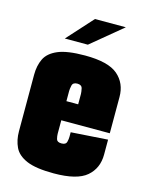

<svg xmlns="http://www.w3.org/2000/svg" viewBox="-99 -689 585 757"><g transform="rotate(15 193.0 -310.0)"><path d="M194 5Q121 5 83.5 -11Q46 -27 32.5 -55.5Q19 -84 19 -120V-351Q19 -388 32.5 -416Q46 -444 83.5 -460Q121 -476 194 -476Q289 -476 328 -442.5Q367 -409 367 -353V-205H169V-150Q169 -141 172 -129Q175 -117 193 -117Q211 -117 214 -129Q217 -141 217 -150V-169L367 -179V-118Q367 -62 328 -28.5Q289 5 194 5ZM169 -325V-283H217V-325Q217 -333 214 -347Q211 -361 193 -361Q175 -361 172 -347Q169 -333 169 -325ZM99 -520 194 -625H320L193 -520Z"/></g></svg>

Font: Smooch Sans Black
Style: Regular
Weight: 900
Designer: Robert E. Leuschke
Foundry: Robert E. Leuschke
Version: Version 1.010; ttfautohint (v1.8.3)